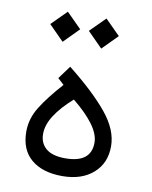

<svg xmlns="http://www.w3.org/2000/svg" viewBox="-76 -702 601 758"><g transform="rotate(10 225.0 -323.5)"><path d="M181.6 -432.6Q284.7 -351.1 339.8 -283.9Q395 -216.8 395 -150.9Q395 -83 348.6 -42.5Q302.2 -2 225.1 -2Q146 -2 100.6 -40Q55.2 -78.1 55.2 -150.9Q55.2 -202.6 84.5 -249.8Q113.8 -296.9 168 -357.4L143.1 -380.4ZM218.3 -307.6Q171.4 -266.1 146.7 -227.5Q122.1 -189 122.1 -153.3Q122.1 -116.2 147.5 -94.7Q172.9 -73.2 224.6 -73.2Q328.1 -73.2 328.1 -153.8Q328.1 -187.5 299.6 -226.3Q271 -265.1 218.3 -307.6ZM229.5 -585 289.6 -645 349.6 -585 289.6 -524.4ZM74.7 -585 134.8 -645 194.8 -585 134.8 -524.4Z"/></g></svg>

Font: Vazir Light FD-WOL-UI
Style: Light-FD-WOL-UI
Weight: 300
Designer: Saber Rastikerdar
Foundry: Saber Rastikerdar
Version: Version 30.0.0